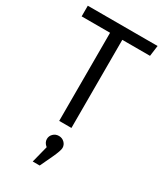

<svg xmlns="http://www.w3.org/2000/svg" viewBox="-240 -785 997 1170"><g transform="rotate(30 258.0 -200.0)"><path d="M506 -695 496 -620H301V0H215V-620H15V-695ZM315 133Q315 152 289 208L248 295H199L229 177Q205 158 205 133Q205 111 221 95.5Q237 80 260 80Q283 80 299 95.5Q315 111 315 133Z"/></g></svg>

Font: Sedus Text
Style: Regular
Weight: 400
Designer: TypeMates
Foundry: TypeMates, Runge Thomsen GbR
Version: Version 4.202;PS 004.202;hotconv 1.0.88;makeotf.lib2.5.64775